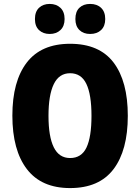

<svg xmlns="http://www.w3.org/2000/svg" viewBox="-20 -948 714 978"><path d="M631 -358Q631 -182 558 -86Q485 10 337 10Q191 10 117 -86.5Q43 -183 43 -359Q43 -534 116.5 -629.5Q190 -725 337 -725Q486 -725 558.5 -629.5Q631 -534 631 -358ZM227 -358Q227 -252 254 -197.5Q281 -143 337 -143Q395 -143 420.5 -196.5Q446 -250 446 -358Q446 -466 420 -520.5Q394 -575 337 -575Q281 -575 254 -519.5Q227 -464 227 -358ZM158 -851Q158 -889 179 -908.5Q200 -928 233 -928Q267 -928 288 -908Q309 -888 309 -851Q309 -815 288 -795Q267 -775 233 -775Q200 -775 179 -794.5Q158 -814 158 -851ZM364 -851Q364 -889 384.5 -908.5Q405 -928 439 -928Q474 -928 495 -908Q516 -888 516 -851Q516 -815 495 -795Q474 -775 439 -775Q405 -775 384.5 -795Q364 -815 364 -851Z"/></svg>

Font: Noto Sans Myanmar UI Condensed Black
Style: Regular
Weight: 900
Width: 3
Designer: Monotype Design Team
Foundry: Monotype Imaging Inc.
Version: Version 2.103; ttfautohint (v1.8.4.7-5d5b)